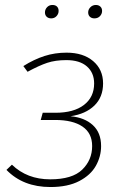

<svg xmlns="http://www.w3.org/2000/svg" viewBox="-20 -743 506 773"><path d="M395 -407Q395 -352 360 -318Q325 -284 264 -275Q320 -270 353.5 -239.5Q387 -209 387 -155Q387 -113 366 -75.5Q345 -38 299 -14Q253 10 183 10Q73 10 6 -59L28 -80Q89 -21 182 -21Q271 -21 311 -60Q351 -99 351 -155Q351 -207 312 -233.5Q273 -260 202 -260H144L152 -289H203Q277 -289 318 -320.5Q359 -352 359 -407Q359 -450 330 -475.5Q301 -501 247 -501Q203 -501 170 -490Q137 -479 91 -454L74 -477Q117 -504 159 -517.5Q201 -531 248 -531Q315 -531 355 -497Q395 -463 395 -407ZM161 -693Q161 -705 169.5 -714Q178 -723 191 -723Q203 -723 209.5 -716.5Q216 -710 216 -699Q216 -687 207.5 -678Q199 -669 186 -669Q175 -669 168 -675.5Q161 -682 161 -693ZM335 -693Q335 -705 344 -714Q353 -723 366 -723Q377 -723 384 -716.5Q391 -710 391 -699Q391 -687 382.5 -678Q374 -669 360 -669Q349 -669 342 -675.5Q335 -682 335 -693Z"/></svg>

Font: FiraGO UltraLight
Style: Italic
Weight: 200
Italic angle: -8°
Designer: bBox Type GmbH
Foundry: bBox Type GmbH
Version: Version 1.001